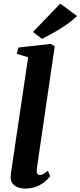

<svg xmlns="http://www.w3.org/2000/svg" viewBox="-20 -1068 460 1098"><path d="M190.5 -103Q188.5 -85.5 192.8 -76.2Q197 -67 208 -67Q216 -67 225.8 -71.8Q235.5 -76.5 254 -91L267 -60Q259.5 -50.5 241.8 -33.8Q224 -17 194.2 -3.2Q164.5 10.5 122 10.5Q103 10.5 84.2 4Q65.5 -2.5 53.2 -17Q41 -31.5 41 -55Q41 -60.5 41.8 -67.8Q42.5 -75 43.5 -82.2Q44.5 -89.5 45 -94L141 -740.5L76.5 -760L85 -796L269.5 -817L293 -803.5ZM220.5 -845.5 168.5 -885 324.5 -1047.5 420.5 -976.5Q389 -946 353 -922Q317 -898 282.8 -879.2Q248.5 -860.5 220.5 -845.5Z"/></svg>

Font: Merriweather 36pt ExtraBold
Style: Italic
Weight: 800
Italic angle: -7.8°
Version: Version 2.101